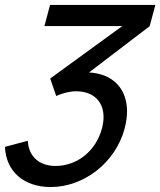

<svg xmlns="http://www.w3.org/2000/svg" viewBox="-35 -740 646 774"><path d="M324 -448 568.4 -634.5 591.3 -720H166.8L144.1 -635H458.1L167.4 -423.5L191.5 -353C217.1 -364.5 246.6 -372 271.1 -372C341.4 -372 382.4 -331.3 382.4 -268.2C382.4 -253.8 380.2 -238.1 375.8 -221.5C352.2 -133.5 279.3 -72.5 191.4 -71C190.6 -71 189.7 -71 188.8 -71C125.9 -71 80.6 -106.4 77.1 -172.5L-14.9 -148C-11.2 -48 62.2 14 169.2 14C302.7 14 430.3 -83.5 467.3 -221.5C473.8 -246.1 477.1 -269.4 477.1 -291.1C477.1 -380.7 422.3 -442.4 324 -448Z"/></svg>

Font: Manrope
Style: MediumItalic
Weight: 500
Italic angle: -15°
Designer: Mikhail Sharanda
Foundry: Mikhail Sharanda
Version: Version 4.502;hotconv 1.0.109;makeotfexe 2.5.65596